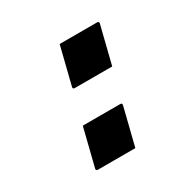

<svg xmlns="http://www.w3.org/2000/svg" viewBox="-127 -690 854 840"><g transform="rotate(-30 300.0 -270.0)"><path d="M420 -350H231Q220 -350 223 -361L270 -550H459Q470 -550 467 -539ZM329 10H140Q129 10 132 -1L179 -190H368Q379 -190 376 -179Z"/></g></svg>

Font: Recursive Mn Lnr St XBd
Style: Italic
Weight: 800
Italic angle: -15°
Monospace: yes
Version: Version 1.079;hotconv 1.0.112;makeotfexe 2.5.65598; ttfautoh